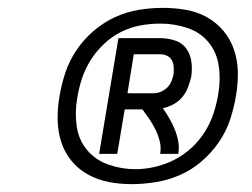

<svg xmlns="http://www.w3.org/2000/svg" viewBox="-20 -919 640 488"><path d="M232 -528 281 -822H388Q407 -822 425 -816Q443 -810 453.5 -795.5Q464 -781 466.5 -762Q469 -743 466 -724Q463 -711 458 -697.5Q453 -684 443.5 -672.5Q434 -661 421 -654Q408 -647 394 -644Q403 -631 410.5 -618Q418 -605 424 -590.5Q430 -576 433 -560Q436 -544 433 -528H387Q390 -544 386 -560Q382 -576 375 -590Q368 -604 359.5 -616.5Q351 -629 342 -641H297L278 -528ZM304 -682H369Q379 -682 388 -685.5Q397 -689 404.5 -696Q412 -703 415.5 -712Q419 -721 421 -730Q422 -739 421.5 -748.5Q421 -758 417 -765.5Q413 -773 405 -777Q397 -781 388 -781H320ZM314 -451Q284 -451 256 -456.5Q228 -462 203.5 -475.5Q179 -489 161.5 -510.5Q144 -532 135.5 -558.5Q127 -585 126.5 -614.5Q126 -644 131 -673Q136 -704 146 -734Q156 -764 174 -791Q192 -818 217.5 -840Q243 -862 272.5 -875.5Q302 -889 333 -894Q364 -899 394 -899Q424 -899 452.5 -894Q481 -889 505.5 -875.5Q530 -862 548 -840.5Q566 -819 575 -792Q584 -765 584.5 -735.5Q585 -706 580 -677Q575 -646 565 -615.5Q555 -585 536.5 -558Q518 -531 492.5 -509Q467 -487 437 -474Q407 -461 375.5 -456Q344 -451 314 -451ZM324 -489Q349 -489 374.5 -495Q400 -501 423.5 -513Q447 -525 467 -543.5Q487 -562 501 -584.5Q515 -607 523 -631.5Q531 -656 535 -682Q541 -717 536 -751.5Q531 -786 510 -811.5Q489 -837 456 -848Q423 -859 388 -859Q363 -859 337.5 -854.5Q312 -850 288 -838Q264 -826 244 -807Q224 -788 210 -765.5Q196 -743 188 -718.5Q180 -694 176 -668Q170 -633 175 -598Q180 -563 201.5 -537.5Q223 -512 256 -500.5Q289 -489 324 -489Z"/></svg>

Font: Iosevka Curly Extended Oblique
Style: Regular
Weight: 400
Width: 7
Italic angle: -9°
Monospace: yes
Designer: Belleve Invis
Foundry: Belleve Invis
Version: Version 11.1.0; ttfautohint (v1.8.3)